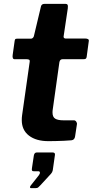

<svg xmlns="http://www.w3.org/2000/svg" viewBox="-20 -730 479 993"><path d="M230.5 0Q167 0 129.8 -28.6Q92.6 -57.2 92.6 -108.8Q92.6 -114.9 92.9 -121Q93.2 -127.1 94.2 -133.5L133.8 -412Q134.8 -418.9 130.2 -421.3Q125.7 -423.7 118.1 -423.7H55.7Q42.6 -423.7 45.5 -445.7L55.9 -519.3Q57.3 -527.3 60.4 -528.6Q63.6 -530 71.6 -530H140.6Q145.8 -530 150.4 -534.6Q155 -539.3 155.7 -545.1L192 -697.4Q195.2 -710 210.6 -710H319.3Q326.5 -710 329.4 -705.2Q332.3 -700.4 330.6 -686.6L309 -541.7Q308 -537 311.2 -533.9Q314.3 -530.7 319 -530.7H421.7Q429.7 -530.7 435.2 -527.6Q440.8 -524.6 439.1 -516.6L428.3 -436.6Q427.3 -428.6 423.5 -426.2Q419.8 -423.7 409.4 -423.7H303.2Q289.8 -423.7 287.1 -407.9L253.2 -166.5Q252.2 -161.5 251.9 -157Q251.6 -152.6 251.6 -148.1Q251.6 -124.8 265.5 -116.3Q279.3 -107.7 309.3 -107.7H362.7Q369.5 -107.7 374.4 -100.7Q379.2 -93.7 377.8 -86.9L368.4 -25Q365.9 -6 349.1 -4.4Q332.1 -2.7 310.8 -1.9Q289.5 -1 268.5 -0.5Q247.5 0 230.5 0ZM140.1 243.1Q135.7 243.1 135.2 239Q134.7 234.9 138.8 229.7L180.4 177.1Q187.4 167.9 186.4 161.8Q185.4 155.7 178.5 155.7H154.9Q148 155.7 145.8 152.5Q143.6 149.2 145.3 139.2L155 74.6Q157.7 58.5 170.4 58.5H251.8Q265.3 58.5 264.3 70.2L252.9 150.5Q250.9 160.9 243.8 168.6L189.5 227.6Q183.7 233.7 178.5 238.4Q173.4 243.1 163.8 243.1Z"/></svg>

Font: Libre Franklin Thin
Style: Italic
Weight: 100
Italic angle: -8°
Designer: Pablo Impallari, Rodrigo Fuenzalida, Nhung Nguyen
Foundry: Impallari Type
Version: Version 3.000